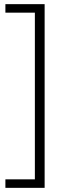

<svg xmlns="http://www.w3.org/2000/svg" viewBox="-20 -725 358 925"><path d="M6 180V139H148V-664H6V-705H195V180Z"/></svg>

Font: Nunito Sans 10pt SemiExpanded ExtraLight
Style: Regular
Weight: 250
Width: 6
Designer: Vernon Adams
Foundry: Vernon Adams
Version: Version 3.101;gftools[0.9.27]